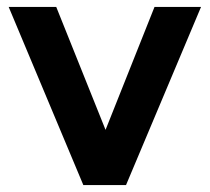

<svg xmlns="http://www.w3.org/2000/svg" viewBox="-20 -533 604 553"><path d="M220 0 5 -513H142L284 -159L425 -513H559L343 0Z"/></svg>

Font: Rosa Sans SemiBold
Style: Regular
Weight: 600
Designer: Pentagram / MCKL
Foundry: Pentagram / MCKL
Version: Version 1.005;September 16, 2019;FontCreator 11.5.0.2425 64-